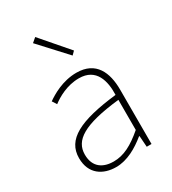

<svg xmlns="http://www.w3.org/2000/svg" viewBox="-200 -926 935 1044"><g transform="rotate(-30 268.0 -403.5)"><path d="M218 13C288 13 354 -26 408 -70H411L416 0H446V-341C446 -448 408 -540 285 -540C198 -540 126 -496 92 -472L110 -444C144 -470 207 -507 282 -507C391 -507 413 -414 410 -329C173 -302 66 -247 66 -130C66 -30 136 13 218 13ZM221 -20C157 -20 103 -50 103 -131C103 -220 181 -273 410 -298V-109C341 -50 285 -20 221 -20ZM315 -631 335 -651 189 -820 162 -797Z"/></g></svg>

Font: Kinto Sans Thin
Style: Regular
Weight: 100
Designer: Authors: Ryoko NISHIZUKA  (kana & ideographs); Paul D. Hunt (Latin, Greek & Cyrillic); Wenlong ZHANG  (bopomofo); Sandol
Foundry: Adobe Systems Incorporated, ookami Inc.
Version: Version 0.001